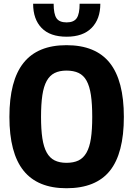

<svg xmlns="http://www.w3.org/2000/svg" viewBox="-20 -990 708 1020"><path d="M334 -795Q246 -795 201 -841.5Q156 -888 156 -970H265Q265 -916 280 -893.5Q295 -871 334 -871Q372 -871 387.5 -893.5Q403 -916 403 -970H513Q513 -889 467 -842Q421 -795 334 -795ZM333 10Q180 10 105 -83.5Q30 -177 30 -369Q30 -562 105 -656Q180 -750 333 -750Q488 -750 563 -656Q638 -562 638 -369Q638 -175 563.5 -82.5Q489 10 333 10ZM333 -125Q371 -125 397 -137.5Q423 -150 439.5 -179Q456 -208 463 -254.5Q470 -301 470 -369Q470 -438 463 -485Q456 -532 440 -561Q424 -590 397.5 -602.5Q371 -615 333 -615Q296 -615 270 -602Q244 -589 228 -560Q212 -531 205 -484Q198 -437 198 -369Q198 -302 205 -255.5Q212 -209 228 -180Q244 -151 270 -138Q296 -125 333 -125Z"/></svg>

Font: Encode Sans Compressed
Style: ExtraBold
Weight: 800
Designer: Pablo Impallari, Andres Torresi
Foundry: Pablo Impallari, Andres Torresi
Version: Version 1.000; ttfautohint (v1.00) -l 8 -r 50 -G 200 -x 14 -